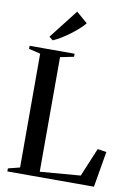

<svg xmlns="http://www.w3.org/2000/svg" viewBox="-105 -1052 781 1118"><g transform="rotate(10 286.0 -493.5)"><path d="M19.5 0V-18L88.5 -35.5V-708.5L20 -725V-743H286V-725L206 -708.5L205.5 -31L444.5 -50.5L515 -219.5L567.5 -211.5L531.5 0ZM146.5 -798 124.5 -815 258.5 -987 325 -929.5Q312.5 -914 291.8 -895.2Q271 -876.5 246.5 -858Q222 -839.5 196.5 -823.8Q171 -808 148 -798Z"/></g></svg>

Font: Merriweather 144pt Medium
Style: Regular
Weight: 500
Version: Version 2.100